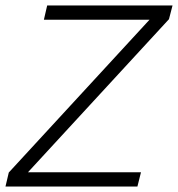

<svg xmlns="http://www.w3.org/2000/svg" viewBox="-33 -680 649 700"><path d="M-13 0 -1 -51 512 -608H127L139 -660H596L583 -610L69 -52H481L468 0Z"/></svg>

Font: Kantumruy Pro Light
Style: Italic
Weight: 300
Italic angle: -13°
Version: Version 1.002